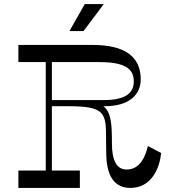

<svg xmlns="http://www.w3.org/2000/svg" viewBox="-20 -920 850 940"><path d="M488 -900H395L320 -768H389ZM704 -205C692 -154 666 -90 600 -90C550 -90 528 -137 528 -217C528 -316 524 -371 486 -400H493C614 -400 669 -458 669 -531C669 -644 590 -700 433 -700H70V-616H204V-85H70V0H371V-85H234V-400H314C480 -400 499 -373 499 -263L500 -174C500 -57 541 0 618 0C724 0 762 -100 769 -171ZM234 -430V-616H465C590 -616 635 -585 635 -521C635 -465 595 -430 488 -430Z"/></svg>

Font: Space Cowgirl
Style: Regular
Weight: 400
Designer: Valery Marier
Foundry: Valery Marier
Version: Version 1.000;hotconv 1.0.109;makeotfexe 2.5.65596